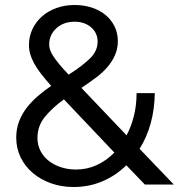

<svg xmlns="http://www.w3.org/2000/svg" viewBox="-20 -739 721 769"><path d="M560 0 486 -77Q443 -35 389.5 -12.5Q336 10 275 10Q226 10 184 -5Q142 -20 111 -46.5Q80 -73 62.5 -109Q45 -145 45 -188Q45 -223 56.5 -253Q68 -283 87.5 -308Q107 -333 132 -354.5Q157 -376 185 -395Q161 -422 144 -444Q127 -466 116.5 -485.5Q106 -505 101 -522.5Q96 -540 96 -559Q96 -593 110 -622.5Q124 -652 148.5 -673.5Q173 -695 206.5 -707Q240 -719 279 -719Q315 -719 346.5 -709Q378 -699 401.5 -680Q425 -661 438.5 -634Q452 -607 452 -574Q452 -544 440.5 -518Q429 -492 409.5 -469.5Q390 -447 363 -427Q336 -407 306 -387L487 -197Q506 -233 516.5 -275.5Q527 -318 527 -366H600Q599 -301 583.5 -245Q568 -189 539 -143L676 0ZM284 -60Q329 -60 368 -78Q407 -96 438 -128L236 -341Q189 -307 159.5 -270.5Q130 -234 130 -187Q130 -157 143 -133Q156 -109 177.5 -93Q199 -77 226.5 -68.5Q254 -60 284 -60ZM177 -561Q177 -550 180.5 -539.5Q184 -529 192.5 -515.5Q201 -502 216 -483.5Q231 -465 255 -440Q307 -473 339 -503.5Q371 -534 371 -572Q371 -607 345 -629.5Q319 -652 279 -652Q234 -652 205.5 -625.5Q177 -599 177 -561Z"/></svg>

Font: Raleway Medium Alt1
Style: Regular
Weight: 500
Designer: Matt McInerney, Pablo Impallari, Rodrigo Fuenzalida
Foundry: Matt McInerney, Pablo Impallari, Rodrigo Fuenzalida
Version: Version 3.000g; ttfautohint (v1.5) -l 8 -r 28 -G 28 -x 14 -D